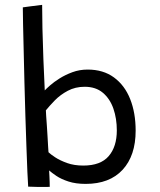

<svg xmlns="http://www.w3.org/2000/svg" viewBox="-20 -740 640 770"><path d="M93 8.5Q91.5 -9 89.8 -51Q88 -93 86 -151Q84 -209 81.8 -275.5Q79.5 -342 78 -409Q76.5 -476 75 -536.2Q73.5 -596.5 72.5 -642.2Q71.5 -688 71.5 -710.5Q78.5 -711.5 101 -714.5Q123.5 -717.5 149 -720.5Q149 -682.5 150.2 -625.2Q151.5 -568 154 -503Q156.5 -438 159.5 -377.5Q165.5 -384 180.8 -397.5Q196 -411 219 -425.5Q242 -440 270.5 -450.5Q299 -461 331.5 -461Q394 -461 437 -429.5Q480 -398 502 -342.8Q524 -287.5 524 -216Q524 -116 471.8 -59.2Q419.5 -2.5 323.5 -2.5Q284 -2.5 254.8 -12Q225.5 -21.5 206.2 -34.5Q187 -47.5 177 -56.5Q177.5 -47 178.2 -34Q179 -21 179.2 -9Q179.5 3 179.5 9.5Q161.5 10 135.2 9.8Q109 9.5 93 8.5ZM174.5 -129.5Q182.5 -121.5 201.5 -109Q220.5 -96.5 249 -86.2Q277.5 -76 314 -76Q383.5 -76 416 -114Q448.5 -152 448.5 -217Q448.5 -264.5 434.8 -304.2Q421 -344 392.5 -368Q364 -392 319.5 -392Q282 -392 252 -376Q222 -360 200.2 -337.8Q178.5 -315.5 164 -297.5Q164 -291.5 165.2 -274.5Q166.5 -257.5 168 -235.2Q169.5 -213 170.8 -190.5Q172 -168 173 -151.5Q174 -135 174.5 -129.5Z"/></svg>

Font: Grandstander Thin Light
Style: Regular
Weight: 300
Version: Version 1.200